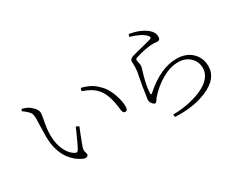

<svg xmlns="http://www.w3.org/2000/svg" viewBox="-109 -1153 1904 1572"><g transform="rotate(-30 843.0 -366.5)"><path d="M386 -55C395 -59 399 -66 399 -76C399 -80 398 -85 395 -91C390 -106 389 -121 394 -137C398 -150 412 -189 437 -252C447 -276 454 -293 458 -304L431 -316C428 -309 423 -299 417 -284C386 -213 363 -165 348 -140C341 -128 330 -126 317 -133C290 -148 267 -172 250 -205C227 -248 215 -300 215 -362C215 -398 220 -442 231 -495C237 -524 240 -545 240 -556C240 -573 231 -591 214 -610C199 -625 183 -638 166 -647C155 -652 140 -658 120 -663L110 -647C144 -622 165 -602 174 -587C180 -575 183 -555 183 -527C183 -518 182 -500 181 -473C180 -428 179 -393 179 -368C179 -281 199 -209 238 -152C267 -111 304 -79 351 -58C365 -52 377 -51 386 -55ZM842 -217C859 -217 867 -230 867 -255C867 -288 860 -324 846 -365C831 -410 811 -447 787 -474C766 -497 745 -516 724 -530C697 -547 664 -560 625 -570L616 -544C649 -532 675 -520 695 -508C721 -492 742 -472 759 -449C790 -405 809 -338 818 -249C821 -228 829 -217 842 -217Z M1473 -23C1570 -64 1619 -123 1619 -201C1619 -252 1603 -294 1570 -328C1534 -366 1484 -385 1420 -385C1320 -385 1216 -337 1107 -240C1100 -233 1094 -235 1094 -244C1094 -284 1103 -336 1121 -400C1123 -408 1126 -419 1131 -434C1139 -458 1143 -475 1143 -484C1143 -490 1141 -501 1137 -518C1135 -528 1134 -534 1134 -536C1134 -547 1140 -553 1152 -556C1208 -573 1256 -583 1297 -586C1314 -587 1329 -587 1342 -585C1349 -584 1355 -584 1360 -584C1377 -584 1385 -595 1385 -618C1385 -645 1371 -670 1344 -692C1303 -724 1250 -745 1185 -756L1177 -733C1245 -713 1291 -690 1314 -664C1330 -647 1330 -636 1314 -631C1302 -628 1277 -621 1239 -611C1186 -598 1150 -589 1131 -583C1106 -576 1094 -564 1094 -546C1094 -543 1094 -537 1095 -529C1096 -501 1095 -476 1092 -453C1091 -445 1088 -431 1084 -412C1071 -344 1062 -294 1059 -263C1058 -258 1057 -249 1055 -238C1052 -223 1051 -213 1051 -208C1051 -195 1056 -182 1067 -170C1075 -160 1083 -155 1091 -155C1097 -155 1105 -163 1115 -179C1118 -185 1121 -189 1123 -191C1166 -240 1212 -278 1262 -307C1316 -338 1368 -354 1418 -354C1461 -354 1496 -342 1525 -317C1556 -290 1572 -255 1572 -211C1572 -173 1556 -139 1524 -108C1485 -71 1424 -43 1343 -23C1292 -10 1235 -3 1171 -2L1174 22C1289 28 1388 13 1473 -23Z"/></g></svg>

Font: AllPunType ExtraLight
Style: Regular
Weight: 280
Version: 1.0